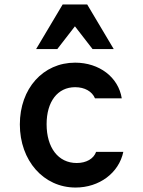

<svg xmlns="http://www.w3.org/2000/svg" viewBox="-20 -831 640 861"><path d="M411 -150C400 -119 367 -100 324 -100C241 -100 189 -169 189 -274C189 -375 238 -440 317 -440C360 -440 393 -421 406 -390H526C511 -485 425 -550 317 -550C173 -550 69 -434 69 -273C69 -111 175 10 319 10C425 10 513 -55 533 -150ZM142 -611H237L316 -713L395 -611H490L371 -811H261Z"/></svg>

Font: CommitMono
Style: Bold
Weight: 700
Monospace: yes
Designer: Eigil Nikolajsen
Foundry: Eigil Nikolajsen
Version: Version 1.143